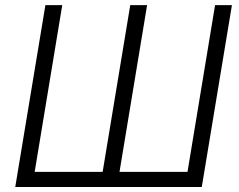

<svg xmlns="http://www.w3.org/2000/svg" viewBox="-20 -748 956 768"><path d="M161.6 -727.5H229L118.7 -60.5H390.6L501 -727.5H568.4L458 -60.5H730L840.3 -727.5H907.7L787.1 0H41Z"/></svg>

Font: Inter 24pt Light
Style: Italic
Weight: 300
Italic angle: -9.3988°
Designer: Rasmus Andersson
Foundry: rsms
Version: Version 4.001;git-66647c0bb